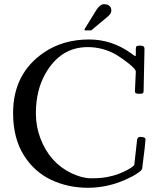

<svg xmlns="http://www.w3.org/2000/svg" viewBox="-20 -870 771 909"><path d="M386 -726.1Q379.9 -726.1 379.9 -728.1Q379.9 -730.2 380.6 -731.9Q381.3 -733.6 382.6 -735.6Q383.8 -737.5 384 -738L437 -824Q454.3 -850.1 471.9 -850.1Q489.5 -850.1 498.3 -842Q507.1 -834 507.1 -820.2Q507.1 -806.4 491.9 -793L419.9 -732.9Q418.9 -732.2 417.2 -730.2Q413.3 -726.1 409.9 -726.1ZM643.1 -221.9 654.1 -220.9Q668.9 -219.7 668.9 -210Q668.9 -195.3 653.1 -72Q651.9 -63.5 629 -48.5Q606.2 -33.4 571.8 -18.3Q486.3 19 396 19Q302.2 19 222.2 -18.6Q142.1 -56.4 92.8 -135Q42 -215.8 42 -335Q42 -521.7 187.5 -621.1Q278.1 -683.1 402.1 -683.1Q510 -683.1 601.3 -617.2Q610.6 -610.4 613.2 -608.4Q615.7 -606.4 618.3 -605.3Q620.8 -604.2 621.9 -605.6Q623 -606.9 623 -611.1V-637.9Q623 -647.5 626.3 -650.8Q629.6 -654.1 641.5 -654.1Q653.3 -654.1 658.7 -650.9Q664.1 -647.7 664.1 -637.9L659.9 -439.9Q659.9 -430.7 656.1 -428.3Q652.3 -426 639.8 -426Q627.2 -426 623 -428.6Q618.9 -431.2 618.9 -439L623 -531Q623 -542.2 591.2 -567.9Q559.3 -593.5 532.7 -609.4Q469 -647 395 -647Q266.8 -647 195.1 -521.5Q149.9 -442.4 149.9 -333Q149.9 -271 171.5 -214.4Q193.1 -157.7 229.7 -116.3Q266.4 -75 317.3 -50.4Q368.2 -25.9 411.9 -25.9Q455.6 -25.9 486.7 -31.7Q517.8 -37.6 540 -46.1Q562.3 -54.7 580.1 -64Q615.2 -82.8 616 -91.1L628.9 -207Q631.3 -221.9 643.1 -221.9Z"/></svg>

Font: Fanwood Text
Style: Regular
Weight: 400
Version: Version 1.1001